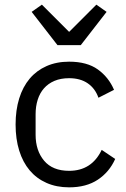

<svg xmlns="http://www.w3.org/2000/svg" viewBox="-20 -793 543 825"><path d="M47 0ZM277 12Q223 12 180 -7Q137 -26 107.5 -61Q78 -96 62.5 -146Q47 -196 47 -258Q47 -320 62.5 -370Q78 -420 107.5 -455Q137 -490 180 -509Q223 -528 277 -528Q354 -528 400.5 -494.5Q447 -461 470 -407L403 -373Q389 -413 357 -435Q325 -457 277 -457Q241 -457 214 -445.5Q187 -434 169 -413.5Q151 -393 142 -364.5Q133 -336 133 -302V-214Q133 -146 169.5 -102.5Q206 -59 277 -59Q374 -59 417 -149L475 -110Q450 -54 400.5 -21Q351 12 277 12ZM227 -599 116 -742 160 -773 277 -656 394 -773 438 -742 327 -599Z"/></svg>

Font: Aneliza
Style: Regular
Weight: 400
Designer: Mike Abbink, Paul van der Laan, Pieter van Rosmalen
Foundry: Bold Monday
Version: Version 3.001;September 8, 2019;FontCreator 11.5.0.2425 64-b